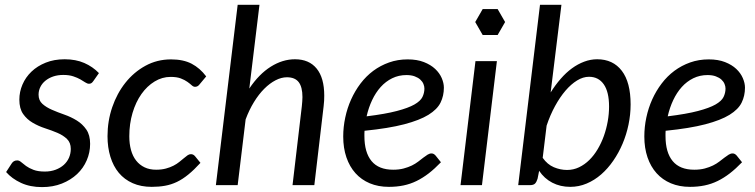

<svg xmlns="http://www.w3.org/2000/svg" viewBox="-20 -756 3082 784"><path d="M361.5 -425.5Q357.5 -419.5 353.5 -416.8Q349.5 -414 343.5 -414Q336.5 -414 328.2 -419.5Q320 -425 308.2 -431.8Q296.5 -438.5 279.5 -444.2Q262.5 -450 238.5 -450Q216 -450 197.5 -443.8Q179 -437.5 165.5 -426.5Q152 -415.5 144.8 -400.8Q137.5 -386 137.5 -369.5Q137.5 -346 153 -332Q168.5 -318 192 -307.8Q215.5 -297.5 242.8 -288Q270 -278.5 293.5 -264Q317 -249.5 332.5 -227Q348 -204.5 348 -168.5Q348 -133.5 334.2 -101.5Q320.5 -69.5 294.8 -45.2Q269 -21 232.8 -6.5Q196.5 8 151.5 8Q103 8 65.8 -9.2Q28.5 -26.5 5 -53.5L27 -87.5Q31 -94 36.5 -97.5Q42 -101 50.5 -101Q58.5 -101 66.5 -94Q74.5 -87 86.5 -78.2Q98.5 -69.5 116.8 -62.5Q135 -55.5 163 -55.5Q187.5 -55.5 207.2 -63Q227 -70.5 240.8 -83Q254.5 -95.5 261.8 -112.2Q269 -129 269 -148Q269 -173.5 253.5 -188.5Q238 -203.5 214.5 -213.5Q191 -223.5 164 -232.2Q137 -241 113.5 -254.8Q90 -268.5 74.5 -290.5Q59 -312.5 59 -349Q59 -381 71.8 -410.8Q84.5 -440.5 108.5 -463.5Q132.5 -486.5 166.8 -500.2Q201 -514 244 -514Q289.5 -514 324.2 -498.8Q359 -483.5 384 -457.5Z M798.5 -91Q772.5 -62.5 749.2 -43.5Q726 -24.5 702.5 -13.2Q679 -2 653.8 2.5Q628.5 7 599.5 7Q555.5 7 521.8 -8Q488 -23 465.2 -50.2Q442.5 -77.5 430.8 -115.8Q419 -154 419 -200Q419 -261.5 438.2 -318Q457.5 -374.5 492 -418Q526.5 -461.5 574 -487.5Q621.5 -513.5 678.5 -513.5Q728.5 -513.5 762.5 -495.8Q796.5 -478 822 -444L794 -410.5Q791 -406.5 786.5 -404Q782 -401.5 776.5 -401.5Q769.5 -401.5 762.8 -407.8Q756 -414 745.2 -421.8Q734.5 -429.5 718.2 -435.8Q702 -442 676.5 -442Q642 -442 611.2 -423.2Q580.5 -404.5 557.5 -372Q534.5 -339.5 521.2 -295Q508 -250.5 508 -199.5Q508 -168.5 515 -143.2Q522 -118 536 -100.2Q550 -82.5 570.2 -72.8Q590.5 -63 617.5 -63Q640 -63 657.5 -67.8Q675 -72.5 688.5 -79.5Q702 -86.5 712.2 -94.8Q722.5 -103 730.8 -110Q739 -117 745.8 -121.8Q752.5 -126.5 759.5 -126.5Q769.5 -126.5 776.5 -118L798.5 -91Z M861.5 0 950.5 -736.5H1039.5L998 -394.5Q1037.5 -453.5 1085.8 -483.8Q1134 -514 1184.5 -514Q1242 -514 1273 -476Q1304 -438 1304 -365.5Q1304 -355.5 1303.5 -344.8Q1303 -334 1301.5 -322.5L1263.5 0H1174.5L1212.5 -322.5Q1213.5 -332.5 1214.2 -341.8Q1215 -351 1215 -359.5Q1215 -400.5 1199.8 -420.5Q1184.5 -440.5 1151.5 -440.5Q1129 -440.5 1105.2 -428.2Q1081.5 -416 1059 -393.5Q1036.5 -371 1017 -339.2Q997.5 -307.5 983 -268.5L950.5 0Z M1792.5 -398Q1792.5 -365 1779 -337.2Q1765.5 -309.5 1729.5 -287.2Q1693.5 -265 1630.5 -248.5Q1567.5 -232 1468.5 -222Q1468 -216.5 1468 -211.2Q1468 -206 1468 -200.5Q1468 -133.5 1497.2 -98.2Q1526.5 -63 1585.5 -63Q1609.5 -63 1628.2 -68Q1647 -73 1661.8 -80.2Q1676.5 -87.5 1687.8 -96.2Q1699 -105 1708.5 -112.2Q1718 -119.5 1726 -124.5Q1734 -129.5 1742 -129.5Q1751 -129.5 1758.5 -121L1780.5 -93.5Q1755 -67 1730.8 -48.2Q1706.5 -29.5 1681 -17Q1655.5 -4.5 1627.8 1.2Q1600 7 1568 7Q1524.5 7 1490 -7.5Q1455.5 -22 1431.5 -48.8Q1407.5 -75.5 1394.5 -113.5Q1381.5 -151.5 1381.5 -198.5Q1381.5 -237.5 1389.8 -276.2Q1398 -315 1413.8 -350Q1429.5 -385 1452.2 -415Q1475 -445 1504.2 -466.8Q1533.5 -488.5 1568.8 -501Q1604 -513.5 1644.5 -513.5Q1683 -513.5 1711 -502.5Q1739 -491.5 1757 -474.5Q1775 -457.5 1783.8 -437Q1792.5 -416.5 1792.5 -398ZM1639.5 -449.5Q1608 -449.5 1581.5 -436.5Q1555 -423.5 1534.5 -400.8Q1514 -378 1499.5 -347.2Q1485 -316.5 1477 -281Q1554 -290.5 1600.5 -302.8Q1647 -315 1672 -329.2Q1697 -343.5 1705 -360Q1713 -376.5 1713 -394.5Q1713 -403.5 1709 -413.2Q1705 -423 1696.2 -431Q1687.5 -439 1673.5 -444.2Q1659.5 -449.5 1639.5 -449.5Z M2009 -506.5 1948 0H1860.5L1921.5 -506.5ZM2042.5 -666 2012 -719H1951L1920.5 -666L1951 -613H2012Z M2096 0 2185 -736.5H2272.5L2228.5 -378.5Q2247.5 -409 2269.5 -434.2Q2291.5 -459.5 2315.5 -477Q2339.5 -494.5 2365.5 -504.2Q2391.5 -514 2418.5 -514Q2483 -514 2519 -467Q2555 -420 2555 -329.5Q2555 -288.5 2546.5 -247.5Q2538 -206.5 2522.2 -169.2Q2506.5 -132 2484.2 -99.8Q2462 -67.5 2434.8 -43.8Q2407.5 -20 2375.5 -6.5Q2343.5 7 2308.5 7Q2268 7 2235.2 -10Q2202.5 -27 2181.5 -58.5L2175 -26Q2171 -13 2164.8 -6.5Q2158.5 0 2143.5 0ZM2385 -442.5Q2361 -442.5 2336.5 -427.5Q2312 -412.5 2289.2 -386Q2266.5 -359.5 2246.5 -323Q2226.5 -286.5 2212 -243L2196 -111.5Q2215 -84.5 2241.5 -73.2Q2268 -62 2295.5 -62Q2321.5 -62 2344.5 -73Q2367.5 -84 2386.5 -102.8Q2405.5 -121.5 2420.5 -146.8Q2435.5 -172 2445.8 -200.8Q2456 -229.5 2461.5 -260.2Q2467 -291 2467 -321Q2467 -380.5 2445.5 -411.5Q2424 -442.5 2385 -442.5Z M3022 -398Q3022 -365 3008.5 -337.2Q2995 -309.5 2959 -287.2Q2923 -265 2860 -248.5Q2797 -232 2698 -222Q2697.5 -216.5 2697.5 -211.2Q2697.5 -206 2697.5 -200.5Q2697.5 -133.5 2726.8 -98.2Q2756 -63 2815 -63Q2839 -63 2857.8 -68Q2876.5 -73 2891.2 -80.2Q2906 -87.5 2917.2 -96.2Q2928.5 -105 2938 -112.2Q2947.5 -119.5 2955.5 -124.5Q2963.5 -129.5 2971.5 -129.5Q2980.5 -129.5 2988 -121L3010 -93.5Q2984.5 -67 2960.2 -48.2Q2936 -29.5 2910.5 -17Q2885 -4.5 2857.2 1.2Q2829.5 7 2797.5 7Q2754 7 2719.5 -7.5Q2685 -22 2661 -48.8Q2637 -75.5 2624 -113.5Q2611 -151.5 2611 -198.5Q2611 -237.5 2619.2 -276.2Q2627.5 -315 2643.2 -350Q2659 -385 2681.8 -415Q2704.5 -445 2733.8 -466.8Q2763 -488.5 2798.2 -501Q2833.5 -513.5 2874 -513.5Q2912.5 -513.5 2940.5 -502.5Q2968.5 -491.5 2986.5 -474.5Q3004.5 -457.5 3013.2 -437Q3022 -416.5 3022 -398ZM2869 -449.5Q2837.5 -449.5 2811 -436.5Q2784.5 -423.5 2764 -400.8Q2743.5 -378 2729 -347.2Q2714.5 -316.5 2706.5 -281Q2783.5 -290.5 2830 -302.8Q2876.5 -315 2901.5 -329.2Q2926.5 -343.5 2934.5 -360Q2942.5 -376.5 2942.5 -394.5Q2942.5 -403.5 2938.5 -413.2Q2934.5 -423 2925.8 -431Q2917 -439 2903 -444.2Q2889 -449.5 2869 -449.5Z"/></svg>

Font: LatoHex
Style: Italic
Weight: 400
Italic angle: -7°
Designer: Lukasz Dziedzic
Foundry: tyPoland Lukasz Dziedzic
Version: Version 1.104; Western+Polish opensource